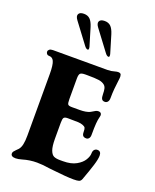

<svg xmlns="http://www.w3.org/2000/svg" viewBox="-170 -1031 919 1137"><g transform="rotate(20 289.5 -462.5)"><path d="M40 -10Q40 -17 44 -22.5Q48 -28 56 -36Q63 -42 70 -50Q81 -63 85.6 -85Q90.3 -107 90.3 -140V-528Q90.3 -586 80 -608Q71 -628 50 -628H48Q40 -628 35 -634Q30 -640 30 -648Q30 -656 37.5 -662Q45 -668 60 -668H403Q426 -668 449 -675Q453 -676 457.5 -677Q462 -678 467 -678Q483 -678 486 -668Q488 -660 488 -656Q488 -646 485 -625Q482 -604 479.5 -576Q477 -548 477 -518Q477 -502 470 -493.5Q463 -485 452 -485Q438 -485 432.5 -494.5Q427 -504 427 -525Q427 -544 424 -557.5Q421 -571 412 -579Q398 -591 374.5 -594.5Q351 -598 301 -598H290Q265 -598 257.5 -590.5Q250 -583 250 -558V-429Q250 -403 255 -396Q260 -389 280 -389H329Q370 -389 393 -400L405 -407Q412 -412 420.5 -416Q429 -420 437 -420Q457 -420 457 -401L455 -390L454 -386Q450 -371 448 -346.5Q446 -322 446 -274Q446 -260 439.5 -252Q433 -244 423 -244Q409 -244 402.5 -251Q396 -258 396 -274Q396 -293 392.5 -300Q389 -307 376 -312Q363.4 -317 346.2 -318Q329 -319 280 -319Q261 -319 255.5 -311.5Q250 -304 250 -279V-180Q250 -131 259 -107Q268 -83 282.5 -76.5Q297 -70 320 -70H340Q391 -70 423 -88Q455 -106 469 -129.5Q483 -153 483 -171Q483 -187 490.5 -195Q498 -203 509 -203Q533 -203 533 -175Q533 -153 520.5 -112.5Q508 -72 485 -10Q480 3 469.5 6.5Q459.1 10 435 10Q392 10 305 0L277 -3Q232 -10 199 -10Q153 -10 110 3Q86 10 70 10Q40 10 40 -10ZM256 -760 222 -873Q212 -905 197.5 -919Q183 -933 159 -933Q133 -933 126 -918.5Q119 -904 136 -882L229 -758Q241 -741 252 -741Q256 -741 257 -746Q258 -751 256 -760ZM386 -762 352 -875Q342 -907 327.5 -921Q313 -935 289 -935Q263 -935 256 -920.5Q249 -906 266 -884L359 -760Q371 -743 382 -743Q386 -743 387 -748Q388 -753 386 -762Z"/></g></svg>

Font: Raigarh
Style: Regular
Weight: 400
Designer: jaikishan Patel
Foundry: MagicType
Version: Version 1.000;FEAKit 1.0